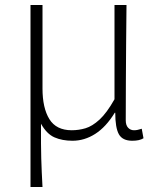

<svg xmlns="http://www.w3.org/2000/svg" viewBox="-20 -550 639 768"><path d="M102 198V-530H150V-196Q150 -118 177.5 -73.5Q205 -29 267 -29Q295 -29 322 -37Q349 -45 378 -71.5Q407 -98 438 -153V-530H486Q485 -452 484.5 -375Q484 -298 483.5 -221.5Q483 -145 483 -69Q483 -49 492.5 -39Q502 -29 516 -29Q524 -29 530.5 -30.5Q537 -32 547 -35L554 3Q546 8 535 10.5Q524 13 509 13Q470 13 455.5 -13Q441 -39 441 -99H439Q404 -42 361 -14.5Q318 13 270 13Q229 13 198 -0.5Q167 -14 144 -55Q144 -10 144 23Q144 56 145 83.5Q146 111 147 138Q148 165 150 198Z"/></svg>

Font: Noto Sans HK Thin ExtraLight
Style: Regular
Weight: 250
Version: Version 2.004-H2;hotconv 1.0.118;makeotfexe 2.5.65603